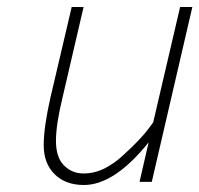

<svg xmlns="http://www.w3.org/2000/svg" viewBox="-20 -520 570 549"><path d="M405 -113Q307 9 220 9Q167 9 136 -22Q105 -53 105 -104.5Q105 -156 124 -240L185 -500H219L159 -242Q140 -164 140 -117Q140 -70 163 -47Q186 -24 218.5 -24Q251 -24 280 -39Q309 -54 332 -76Q382 -121 407 -155L418 -170L495 -500H530L414 0H379Z"/></svg>

Font: TitilliumWebThinItalic
Style: Thin Italic
Weight: 200
Italic angle: -13°
Version: Version 1.001;PS 57.000;hotconv 1.0.70;makeotf.lib2.5.55311